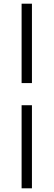

<svg xmlns="http://www.w3.org/2000/svg" viewBox="-20 -770 290 1040"><path d="M97 250V-200H153V250ZM153 -320H97V-750H153Z"/></svg>

Font: Adobe Variable Font Prototype
Style: Regular
Weight: 389
Designer: Frank Grießhammer
Foundry: Adobe
Version: Version 1.004;hotconv 1.0.113;makeotfexe 2.5.65598